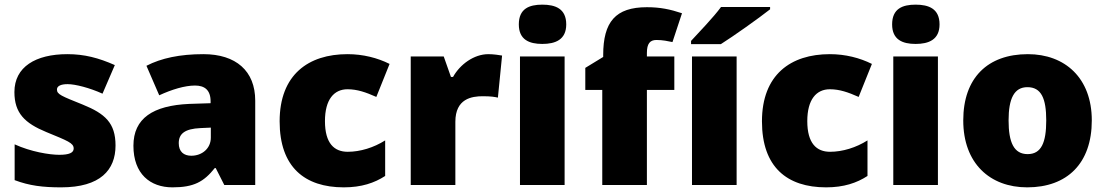

<svg xmlns="http://www.w3.org/2000/svg" viewBox="-20 -796 4759 826"><path d="M477 -170C477 -267 432 -307 336 -346C244 -383 225 -390 225 -411C225 -426 242 -434 271 -434C304 -434 366 -418 421 -393L474 -516C404 -547 343 -563 270 -563C133 -563 42 -508 42 -400C42 -309 87 -266 179 -228C271 -190 297 -181 297 -157C297 -139 278 -130 235 -130C193 -130 113 -143 43 -175V-21C107 3 164 10 243 10C412 10 477 -65 477 -170Z M855 -563C754 -563 674 -546 610 -513L665 -386C719 -411 775 -428 819 -428C860 -428 886 -409 886 -360V-352L794 -349C638 -342 554 -287 554 -169C554 -48 626 10 722 10C814 10 857 -14 904 -73H908L945 0H1078V-363C1078 -491 995 -563 855 -563ZM887 -247V-204C887 -157 849 -126 803 -126C771 -126 749 -143 749 -180C749 -220 774 -242 843 -245Z M1459 10C1535 10 1591 -9 1637 -39V-192C1588 -161 1530 -143 1476 -143C1418 -143 1378 -179 1378 -275C1378 -368 1417 -412 1475 -412C1517 -412 1554 -399 1599 -379L1656 -521C1604 -547 1542 -563 1475 -563C1307 -563 1183 -475 1183 -274C1183 -77 1291 10 1459 10Z M2081 -563C2019 -563 1959 -519 1929 -465H1920L1889 -553H1747V0H1939V-272C1939 -372 2010 -382 2057 -382C2093 -382 2109 -379 2122 -376L2140 -557C2129 -559 2103 -563 2081 -563Z M2313 -776C2257 -776 2212 -759 2212 -691C2212 -625 2257 -607 2313 -607C2369 -607 2416 -625 2416 -691C2416 -759 2369 -776 2313 -776ZM2409 -553H2217V0H2409Z M2881 -409V-553H2763V-568C2763 -608 2776 -624 2804 -624C2831 -624 2854 -619 2873 -615L2914 -739C2863 -756 2820 -765 2763 -765C2628 -765 2575 -702 2575 -559V-551L2498 -504V-409H2571V0H2763V-409Z M3293 -766H3082C3049 -721 2987 -657 2953 -620V-606H3081C3135 -640 3245 -718 3293 -756ZM3149 0V-553H2957V0Z M3534 10C3610 10 3666 -9 3712 -39V-192C3663 -161 3605 -143 3551 -143C3493 -143 3453 -179 3453 -275C3453 -368 3492 -412 3550 -412C3592 -412 3629 -399 3674 -379L3731 -521C3679 -547 3617 -563 3550 -563C3382 -563 3258 -475 3258 -274C3258 -77 3366 10 3534 10Z M3919 -776C3863 -776 3818 -759 3818 -691C3818 -625 3863 -607 3919 -607C3975 -607 4022 -625 4022 -691C4022 -759 3975 -776 3919 -776ZM4015 -553H3823V0H4015Z M4677 -278C4677 -461 4561 -563 4402 -563C4229 -563 4124 -461 4124 -278C4124 -93 4239 10 4399 10C4571 10 4677 -93 4677 -278ZM4319 -278C4319 -372 4343 -421 4400 -421C4460 -421 4481 -372 4481 -278C4481 -183 4460 -133 4401 -133C4342 -133 4319 -183 4319 -278Z"/></svg>

Font: Noto Sans UI Black
Style: Regular
Weight: 900
Designer: Monotype Design Team
Foundry: Monotype Imaging Inc.
Version: Version 1.901